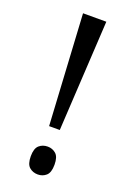

<svg xmlns="http://www.w3.org/2000/svg" viewBox="-140 -768 572 829"><g transform="rotate(20 146.0 -353.5)"><path d="M121 -206 92 -714H199L170 -206ZM146 7Q123 7 107 -7Q91 -21 91 -57Q91 -93 107 -107Q123 -121 146 -121Q168 -121 184 -107Q200 -93 200 -57Q200 -21 184 -7Q168 7 146 7Z"/></g></svg>

Font: Noto Serif Condensed
Style: Regular
Weight: 400
Width: 3
Designer: Monotype Design Team
Foundry: Monotype Imaging Inc.
Version: Version 2.013; ttfautohint (v1.8.4.7-5d5b)